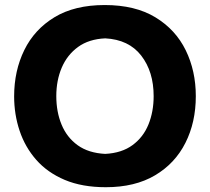

<svg xmlns="http://www.w3.org/2000/svg" viewBox="-20 -748 854 781"><path d="M410.5 13.5Q314 13.5 243.5 -16.2Q173 -46 127.5 -97.8Q82 -149.5 59.8 -216Q37.5 -282.5 37.5 -356Q37.5 -460 78.8 -544.2Q120 -628.5 201.8 -678Q283.5 -727.5 406 -727.5Q530 -727.5 612.2 -677.5Q694.5 -627.5 735.5 -543.5Q776.5 -459.5 776.5 -357Q776.5 -250.5 734.2 -166.8Q692 -83 610.5 -34.8Q529 13.5 410.5 13.5ZM408 -122Q475.5 -125.5 519.2 -157.8Q563 -190 584 -242Q605 -294 605 -357Q605 -456.5 554.5 -521.8Q504 -587 408 -592Q341.5 -589 297.5 -557Q253.5 -525 231.2 -473Q209 -421 209 -357Q209 -293 230.5 -241Q252 -189 296 -157.2Q340 -125.5 408 -122Z"/></svg>

Font: Commissioner Flair
Style: Bold
Weight: 700
Designer: Kostas Bartsokas
Foundry: Kostas Bartsokas
Version: Version 1.000; ttfautohint (v1.8.3)